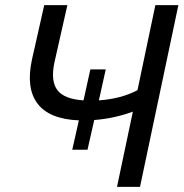

<svg xmlns="http://www.w3.org/2000/svg" viewBox="-20 -730 717 750"><path d="M586.9 -710H676.8L526.9 0H437L499 -293.9Q426.3 -267.1 348.1 -261.2L321.8 -145H262.2L288.1 -259.8Q172.4 -264.6 126.5 -325.4Q80.6 -386.2 105 -498L152.8 -710H243.2L191.9 -482.9Q177.7 -412.1 204.6 -377.4Q231.4 -342.8 306.2 -337.9L333 -459H393.1L366.2 -337.9Q454.1 -344.2 517.1 -377.9Z"/></svg>

Font: Rawline Medium
Style: Italic
Weight: 500
Italic angle: -12°
Designer: Matt McInerney, Pablo Impallari, Rodrigo Fuenzalida
Foundry: Matt McInerney, Pablo Impallari, Rodrigo Fuenzalida
Version: Version 4.020;PS 004.020;hotconv 1.0.88;makeotf.lib2.5.64775